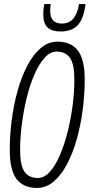

<svg xmlns="http://www.w3.org/2000/svg" viewBox="-20 -915 441 945"><path d="M162 10Q95 10 61.5 -34Q28 -78 28 -177Q28 -247 37.5 -322Q47 -397 66 -466Q85 -535 113.5 -590Q142 -645 179.5 -677.5Q217 -710 263 -710Q330 -710 363.5 -666Q397 -622 397 -523Q397 -453 387.5 -378Q378 -303 359 -234Q340 -165 311.5 -110Q283 -55 245.5 -22.5Q208 10 162 10ZM166 -39Q198 -39 225.5 -69.5Q253 -100 275 -151.5Q297 -203 313 -266.5Q329 -330 337.5 -396.5Q346 -463 346 -524Q346 -599 324.5 -630Q303 -661 259 -661Q227 -661 199.5 -630.5Q172 -600 149.5 -548.5Q127 -497 111.5 -433.5Q96 -370 87.5 -303.5Q79 -237 79 -176Q79 -101 100.5 -70Q122 -39 166 -39ZM278 -760Q236 -760 214.5 -779.5Q193 -799 193 -845Q193 -873 198 -895H230Q227 -881 227 -861Q227 -799 285 -799Q321 -799 341.5 -824.5Q362 -850 369 -895H401Q392 -822 362.5 -791Q333 -760 278 -760Z"/></svg>

Font: Georama Condensed Light
Style: Italic
Weight: 300
Width: 3
Italic angle: -9°
Designer: Jean-Baptiste Levee
Foundry: Production Type
Version: Version 1.000